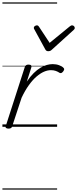

<svg xmlns="http://www.w3.org/2000/svg" viewBox="-20 -1050 639 1590"><path d="M50 15Q38 15 30.5 10Q23 5 28 -7L185 -494Q190 -506 196.5 -510.5Q203 -515 216 -515Q232 -515 237.5 -508.5Q243 -502 239 -490L202 -374Q230 -416 258.5 -444Q287 -472 314.5 -488.5Q342 -505 367.5 -512Q393 -519 416 -519Q445 -519 469.5 -510Q494 -501 505 -489Q512 -483 511.5 -476Q511 -469 503 -458Q494 -447 487 -445Q480 -443 473 -447Q460 -456 442.5 -462.5Q425 -469 402 -469Q374 -469 344 -456Q314 -443 282.5 -416Q251 -389 219.5 -345.5Q188 -302 159 -241L81 -4Q78 6 71 10.5Q64 15 50 15ZM577 -840Q586 -840 592.5 -833.5Q599 -827 599 -819Q599 -813 596.5 -809.5Q594 -806 590 -802L410 -639Q402 -631 394.5 -628.5Q387 -626 379 -626Q372 -626 366 -629Q360 -632 355 -641L266 -804Q263 -808 261.5 -812Q260 -816 260 -820Q260 -829 269 -834.5Q278 -840 284 -840Q291 -840 295 -837.5Q299 -835 302 -830L391 -695L556 -830Q563 -835 567 -837.5Q571 -840 577 -840ZM0 510H453V520H0ZM0 -20H453V0H0ZM0 -505H453V-500H0ZM0 -1030H453V-1020H0Z"/></svg>

Font: Playwrite CO Guides
Style: Regular
Weight: 400
Designer: Veronika Burian, José Scaglione
Foundry: TypeTogether
Version: Version 1.003